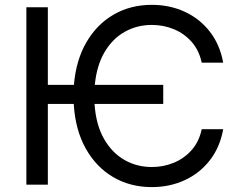

<svg xmlns="http://www.w3.org/2000/svg" viewBox="-20 -757 989 787"><path d="M649.1 -409.1V-331H367.5Q373.2 -246.8 405.5 -189.3Q437.9 -131.7 489 -102.1Q540.1 -72.4 602.3 -72.4Q650.6 -72.4 693.2 -90.2Q735.8 -108 766 -142.4Q796.2 -176.8 806.8 -227.3H894.9Q881.4 -152.7 839.8 -99.6Q798.3 -46.5 736.9 -18.3Q675.4 9.9 602.3 9.9Q513.8 9.9 443.7 -31.2Q373.6 -72.4 331 -149Q288.4 -225.5 282.3 -331H176.1V0H88.1V-727.3H176.1V-409.1H283Q291.5 -510.7 334.5 -584.3Q377.5 -658 446.6 -697.6Q515.6 -737.2 602.3 -737.2Q675.4 -737.2 736.9 -709Q798.3 -680.8 839.8 -627.7Q881.4 -574.6 894.9 -500H806.8Q796.2 -550.4 766 -584.9Q735.8 -619.3 693.2 -637.1Q650.6 -654.8 602.3 -654.8Q541.9 -654.8 491.7 -626.8Q441.4 -598.7 408.9 -543.9Q376.4 -489 368.6 -409.1Z"/></svg>

Font: Inter UI
Style: Regular
Weight: 400
Designer: Rasmus Andersson
Foundry: rsms
Version: 3.2;8d6f07862